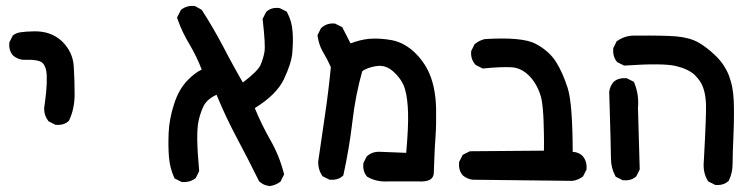

<svg xmlns="http://www.w3.org/2000/svg" viewBox="-20 -497 2540 652"><path d="M166.5 -74.2 147 -84 145 -85 143.6 -86.9Q129.9 -105 129.9 -127.9V-128.4V-129.4Q133.8 -156.2 136.7 -184.6Q139.6 -212.4 138.7 -241.7Q137.7 -268.6 125 -282.7Q112.8 -295.9 59.1 -293.9H58.1H57.6Q48.3 -294.9 40 -298.6Q31.7 -302.2 24.9 -308.1L24.4 -308.6L23.9 -309.1Q9.3 -325.7 11.7 -351.6V-353.5L12.7 -355L22.5 -374.5L23.4 -376.5L24.9 -377.4Q33.7 -384.8 50.3 -387.5Q66.9 -390.1 96.2 -390.6Q153.3 -391.6 190.4 -356.9Q208.5 -339.4 218.8 -317.9Q229 -296.4 230.5 -271Q233.4 -224.1 233.4 -176.8Q233.4 -127.9 214.8 -88.4L213.9 -86.9L212.4 -85.4Q195.8 -70.8 169.9 -73.2H168Z M894.5 134.8Q888.2 133.8 882.6 132.1Q877 130.4 871.8 127.4Q866.7 124.5 861.8 120.6L860.4 119.6L859.4 117.7Q822.3 42.5 782.7 -31.7Q745.6 -101.6 715.3 -175.3Q689.5 -163.1 677.7 -147Q674.3 -142.6 671.1 -136.5Q668 -130.4 665 -122.6Q662.1 -114.7 659.2 -105.5Q656.2 -96.2 654.3 -85.9Q644.5 -43.5 656.2 81.1V84L655.3 86.4L645.5 106L644.5 107.9L642.6 109.4Q636.2 113.8 629.2 116.7Q622.1 119.6 614.5 120.6Q606.9 121.6 598.6 121.1H596.7L595.2 120.1L575.7 110.4L572.8 108.9L571.3 105.5Q556.6 72.8 553.7 35.6Q550.8 -1 552.7 -46.4Q554.7 -92.8 570.8 -142.6Q586.9 -193.8 617.2 -224.6Q629.4 -237.3 641.4 -246.3Q653.3 -255.4 665 -260.7Q656.2 -283.7 646 -304.7Q635.7 -325.7 624.5 -344.7Q598.6 -387.2 582.5 -433.1L581.1 -437L583 -440.9L592.8 -460.4L593.8 -462.4L595.2 -463.9Q614.3 -479 639.6 -476.6H641.6L643.6 -475.6L663.1 -464.8L665 -463.4L666.5 -461.4Q705.6 -400.4 739.7 -335.4Q745.6 -323.7 752 -311.8Q758.3 -299.8 764.9 -287.8Q771.5 -275.9 778.1 -263.9Q784.7 -252 791.3 -240.2Q797.9 -228.5 804.7 -216.8Q855 -255.4 864.3 -275.4Q874.5 -298.8 878.2 -321.8Q881.8 -344.7 872.1 -429.7L871.6 -432.6L873 -435.1L882.8 -454.6L883.8 -456.1L884.8 -457.5Q893.6 -465.3 904.5 -468.3Q915.5 -471.2 928.2 -469.7L929.7 -469.2L931.2 -468.8L950.7 -459L953.6 -457.5L955.1 -454.6Q971.7 -423.8 973.6 -388.2Q974.1 -381.3 974.4 -374.5Q974.6 -367.7 974.6 -360.8Q974.6 -354 974.4 -346.9Q974.1 -339.8 973.6 -332.8Q973.1 -325.7 972.7 -318.4Q969.7 -281.7 943.8 -227.5Q918.9 -175.3 845.2 -129.9Q869.1 -72.3 897 -23.4Q928.2 30.3 943.8 91.3L944.8 94.7L943.4 98.1L933.6 117.7L932.6 119.6L930.7 121.1Q915 132.3 896.5 134.8H895.5Z M1296.4 119.1Q1258.3 121.1 1228.5 104L1227.1 103.5L1226.1 102.1Q1211.4 85.4 1213.9 58.6V56.6L1214.8 55.2L1224.6 35.6L1225.6 34.2L1227.1 32.7Q1245.6 16.6 1272.9 18.6L1359.4 22Q1367.2 -66.4 1365.7 -113.8Q1364.3 -163.6 1355 -195.3Q1345.7 -226.1 1317.4 -252.4Q1290.5 -277.8 1258.3 -272.5Q1250 -271.5 1242.7 -269.5Q1235.4 -267.6 1229.5 -265.4Q1223.6 -263.2 1218.5 -260.5Q1213.4 -257.8 1210 -254.9Q1187 -173.3 1176.8 -85Q1171.4 -39.1 1163.8 6.1Q1156.2 51.3 1146.5 95.7L1145.5 99.1L1143.1 101.1Q1134.8 108.4 1124 111.3Q1113.3 114.3 1100.6 113.3H1098.6L1097.2 112.3L1077.6 102.5L1075.2 101.6L1073.7 99.1Q1060.5 79.1 1060.5 53.7V53.2V52.2Q1072.3 -27.8 1084 -108.9Q1095.7 -188 1103.5 -269Q1097.7 -282.2 1091.6 -293.9Q1085.4 -305.7 1078.6 -317.4Q1073.2 -326.2 1069.3 -335.4Q1065.4 -344.7 1062.7 -354.5Q1060.1 -364.3 1058.6 -374.5L1058.1 -377.4L1059.6 -380.4L1069.3 -399.9L1070.3 -401.4L1071.8 -402.8Q1090.3 -419.4 1116.2 -417H1118.2L1119.6 -416L1139.2 -406.2L1142.1 -404.8L1143.6 -401.9L1170.4 -349.6Q1203.1 -362.3 1233.9 -365.2Q1269 -368.2 1311.5 -360.4Q1333.5 -356 1353.5 -344.7Q1373.5 -333.5 1391.6 -315.4Q1427.2 -279.8 1443.8 -232.9Q1449.2 -217.3 1452.9 -200.4Q1456.5 -183.6 1458.5 -165.8Q1460.4 -147.9 1460.9 -128.9Q1461.9 -72.8 1459 -33.7Q1456.1 5.4 1455.1 37.6Q1454.1 69.8 1453.1 90.8Q1451.7 121.6 1402.8 119.1Z M1922.9 117.2 1585.9 113.3H1585.4H1585Q1566.4 110.8 1552.2 99.1L1551.8 98.6L1551.3 98.1Q1536.6 81.5 1539.1 54.7V52.7L1540 51.3L1549.8 31.7L1551.3 28.8L1554.2 27.3L1573.7 17.6L1575.7 16.6H1578.1L1827.1 14.6Q1827.6 -14.2 1827.1 -39.3Q1826.7 -64.5 1825.9 -85.2Q1825.2 -106 1823.7 -122.8Q1822.3 -139.6 1820.3 -151.9Q1818.4 -164.1 1815.9 -171.9Q1802.7 -214.4 1775.4 -241.2Q1766.6 -250 1756.8 -255.9Q1747.1 -261.7 1737.3 -264.9Q1727.5 -268.1 1716.8 -268.6Q1681.6 -270.5 1622.1 -264.6H1619.1L1616.7 -265.6L1597.2 -275.4L1595.7 -276.4L1594.2 -277.8Q1577.6 -296.4 1580.1 -322.3V-324.2L1581.1 -325.7L1590.8 -345.2L1591.8 -347.2L1593.3 -348.1Q1606.9 -359.4 1624.5 -363.8L1625.5 -364.3H1626.5Q1752.9 -372.1 1798.3 -348.6Q1843.8 -324.7 1867.7 -287.6Q1890.6 -251.5 1907.7 -198.2Q1924.3 -146.5 1924.8 18.6Q1943.4 19.5 1956.5 30.8L1957 31.2L1957.5 31.7Q1974.1 50.3 1971.7 77.1V79.1L1970.7 80.6L1960.9 100.1L1960 102.1L1958 103.5Q1942.4 114.7 1923.8 117.2H1923.3Z M2406.7 129.9 2387.2 120.1 2384.8 118.7 2383.3 116.2Q2366.2 88.4 2370.1 49.8Q2378.9 -111.3 2377.4 -144.5Q2376 -176.8 2367.7 -199.7Q2359.9 -222.2 2338.9 -242.7Q2328.6 -252.4 2312.7 -260Q2296.9 -267.6 2274.9 -272.9Q2230.5 -283.2 2102.1 -274.4H2099.6L2097.2 -275.4L2077.6 -285.2L2075.7 -286.1L2074.2 -288.1Q2060.1 -306.6 2062.5 -332V-334L2063.5 -335.4L2073.2 -355L2074.2 -357.4L2076.7 -358.4Q2104.5 -377.9 2140.6 -376Q2231.9 -377 2275.4 -373.5Q2297.4 -371.6 2316.2 -366.7Q2335 -361.8 2350.6 -353.5Q2379.9 -336.9 2410.2 -307.6Q2425.3 -293 2436.8 -275.9Q2448.2 -258.8 2455.6 -239.7Q2459 -230.5 2461.9 -220.2Q2464.8 -210 2466.8 -199.2Q2468.8 -188.5 2470 -177Q2471.2 -165.5 2471.7 -153.3Q2473.6 -105.5 2470.7 -37.6Q2469.2 -3.9 2468.5 20Q2467.8 43.9 2467.8 58.6Q2467.8 74.2 2464.6 88.6Q2461.4 103 2455.1 115.7L2454.1 117.7L2452.6 118.7Q2436 133.3 2410.2 130.9H2408.2ZM2093.3 114.3 2073.7 104.5 2070.8 103 2069.3 100.1Q2062 86.4 2058.3 71.5Q2054.7 56.6 2054.7 40.5Q2054.7 10.7 2048.8 -184.1V-185.1V-185.5Q2051.3 -204.1 2063 -218.3L2063.5 -218.8L2064 -219.2Q2068.4 -223.1 2073.2 -225.6Q2078.1 -228 2083.5 -229.5Q2088.9 -231 2094.5 -231.4Q2100.1 -231.9 2106.4 -231.4H2108.4L2109.9 -230.5L2129.4 -220.7L2132.8 -219.2L2133.8 -215.8Q2150.4 -176.8 2146.5 -129.4L2152.3 75.7V78.1L2151.4 80.6L2141.6 100.1L2140.6 102.1L2139.2 103Q2130.9 110.4 2120.1 113.3Q2109.4 116.2 2096.7 115.2H2094.7Z"/></svg>

Font: NaikaiFont
Style: Bold
Weight: 700
Version: Version 1.89